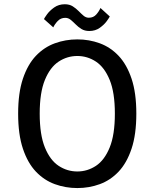

<svg xmlns="http://www.w3.org/2000/svg" viewBox="-20 -896 750 926"><path d="M353 11Q296 11 244.5 -7.8Q193 -26.5 153.2 -68.2Q113.5 -110 90.5 -178.8Q67.5 -247.5 67.5 -348Q67.5 -448 90.5 -516.5Q113.5 -585 153.2 -626.8Q193 -668.5 244.5 -687.2Q296 -706 353 -706Q410 -706 461.2 -687.2Q512.5 -668.5 552 -626.8Q591.5 -585 614.5 -516.5Q637.5 -448 637.5 -348Q637.5 -247.5 614.5 -178.8Q591.5 -110 552 -68.2Q512.5 -26.5 461.2 -7.8Q410 11 353 11ZM353 -69Q401.5 -69 442.8 -96.2Q484 -123.5 509 -184.8Q534 -246 534 -348Q534 -449.5 509 -510.5Q484 -571.5 442.8 -598.8Q401.5 -626 353 -626Q304 -626 262.8 -598.8Q221.5 -571.5 196.5 -510.5Q171.5 -449.5 171.5 -348Q171.5 -246 196.5 -184.8Q221.5 -123.5 262.8 -96.2Q304 -69 353 -69ZM410.5 -746.5Q388.5 -746.5 372.8 -756.2Q357 -766 344.8 -778.5Q332.5 -791 320.8 -800.5Q309 -810 295 -810Q273 -810 258.5 -794.8Q244 -779.5 237 -764L192 -804Q194 -809 206.5 -826.5Q219 -844 241 -859.8Q263 -875.5 292.5 -875.5Q315 -875.5 330.8 -865.5Q346.5 -855.5 359 -842.8Q371.5 -830 383 -820.2Q394.5 -810.5 408.5 -810.5Q430.5 -810.5 444.2 -826Q458 -841.5 464.5 -857.5L509.5 -816.5Q507 -811 494.8 -794Q482.5 -777 461.2 -761.8Q440 -746.5 410.5 -746.5Z"/></svg>

Font: League Mono
Style: Regular
Weight: 400
Width: 6
Designer: Tyler Finck
Foundry: The League of Moveable Type / Tyler Finck
Version: Version 2.300;RELEASE